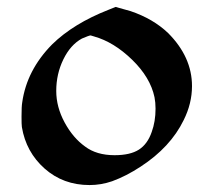

<svg xmlns="http://www.w3.org/2000/svg" viewBox="-20 -521 633 553"><path d="M293 -493 313 -501Q314 -501 356 -489Q421 -467 464 -426Q533 -357 533 -273Q533 -223 509 -175Q471 -97 385 -41Q344 -14 303 1Q271 12 238 12Q162 12 108.5 -35.5Q55 -83 43 -155Q42 -162 42 -185Q42 -215 44 -226Q57 -319 130 -393Q191 -453 293 -493ZM251 -416 241 -419Q237 -419 216 -410Q183 -392 162.5 -350Q142 -308 142 -259Q142 -213 166 -168.5Q190 -124 225 -99Q258 -74 310 -74Q355 -74 380 -90Q405 -106 417 -141Q428 -171 428 -208Q428 -226 425 -241Q413 -298 360.5 -349Q308 -400 251 -416Z"/></svg>

Font: MathJax_Fraktur
Style: Bold
Weight: 700
Version: Version 1.1